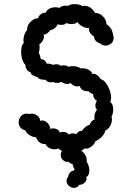

<svg xmlns="http://www.w3.org/2000/svg" viewBox="-20 -736 633 926"><path d="M526 -208Q526 -189 518 -173Q520 -165 520 -161Q520 -144 510.5 -127.5Q501 -111 488 -107Q485 -90 470 -75.5Q455 -61 439 -54Q437 -41 420 -28.5Q403 -16 387 -20Q382 -13 372 -10Q385 0 392.5 14Q400 28 398 44Q403 51 407 62.5Q411 74 411 86Q411 110 396 118Q401 132 389 144Q377 156 363 155Q353 170 337 170Q323 170 312 160Q301 150 301 137Q301 125 309 116Q310 105 317.5 96.5Q325 88 335 87L340 80Q333 72 330 55Q317 53 311 44L303 45Q296 45 291 41Q273 32 273 12Q273 1 279 -8Q267 -13 263 -20Q254 -16 243 -16Q229 -16 216.5 -23Q204 -30 199 -42Q187 -39 173.5 -47.5Q160 -56 154 -74Q138 -74 121.5 -85Q105 -96 103 -107Q87 -110 78.5 -121Q70 -132 70 -146Q70 -162 80.5 -175Q91 -188 108 -188Q117 -188 122 -186Q130 -188 133 -188Q148 -188 160.5 -178Q173 -168 174 -153Q180 -155 184 -155Q198 -155 209.5 -142.5Q221 -130 223 -114Q229 -117 236 -117Q247 -117 257 -111Q267 -105 268 -97Q277 -100 286 -100Q302 -100 312 -87Q321 -93 331 -93Q336 -93 348 -89Q361 -108 374 -104Q382 -115 392 -123.5Q402 -132 412 -133Q416 -144 421 -149.5Q426 -155 437 -161Q435 -165 435 -171Q435 -181 439 -192Q443 -203 448 -206Q440 -215 440 -227Q440 -237 447 -250Q429 -261 429 -282Q414 -287 407 -296Q390 -295 379 -301.5Q368 -308 365 -321Q357 -319 354 -319Q344 -319 335 -323.5Q326 -328 320 -336Q314 -331 304 -331Q291 -331 276 -341Q266 -336 257 -336Q244 -336 236 -341Q230 -339 226 -339Q217 -339 209.5 -342.5Q202 -346 201 -351Q165 -351 162 -364Q150 -366 139 -372.5Q128 -379 127 -388Q117 -390 110 -399.5Q103 -409 103 -423Q94 -430 88 -448Q82 -466 82 -486Q82 -518 95 -530Q93 -536 93 -542Q93 -556 98.5 -571Q104 -586 110 -589Q110 -602 117 -619Q126 -631 138 -639.5Q150 -648 164 -648Q166 -659 176.5 -667Q187 -675 201 -675Q205 -687 218 -694Q231 -701 247 -701Q259 -701 268 -698Q271 -703 279 -706Q287 -709 296 -709Q301 -709 307 -707Q316 -716 339 -716Q364 -716 377 -707Q381 -708 388 -708Q418 -708 439 -673Q450 -675 463.5 -667Q477 -659 485.5 -645.5Q494 -632 493 -620Q510 -608 517 -595Q524 -582 528 -556Q529 -538 517 -527Q505 -516 489 -516Q474 -516 463 -527Q451 -529 442 -539Q433 -549 434 -559Q406 -578 409 -601Q397 -599 379.5 -607.5Q362 -616 353 -630Q346 -620 325 -620Q310 -620 300 -625Q293 -616 275 -616Q266 -616 258 -619Q254 -608 244.5 -600.5Q235 -593 223 -591Q217 -582 208 -575.5Q199 -569 189 -569Q192 -566 192 -559Q192 -550 185.5 -539Q179 -528 169 -522Q171 -520 171 -510Q171 -500 169.5 -491.5Q168 -483 167 -480Q170 -477 173 -467Q176 -457 177 -451Q186 -451 194 -445Q202 -439 206 -428Q207 -429 211 -429Q217 -429 225 -427Q233 -425 238 -423Q241 -426 251 -426Q268 -426 273 -418Q278 -421 286 -421Q302 -421 310 -413Q315 -417 331 -417Q342 -417 353 -414Q364 -411 367 -406Q370 -407 376 -407Q393 -407 408.5 -398.5Q424 -390 424 -380Q437 -382 448 -374Q459 -366 466 -354Q484 -351 500 -321Q516 -291 516 -265Q516 -253 511 -245Q526 -235 526 -208Z"/></svg>

Font: Pangolin
Style: Regular
Weight: 400
Designer: Kevin Burke
Foundry: Google, Inc.
Version: Version 1.101